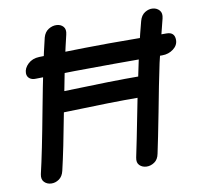

<svg xmlns="http://www.w3.org/2000/svg" viewBox="-79 -800 931 885"><g transform="rotate(-10 386.0 -357.5)"><path d="M105 -488Q285 -493 472 -493H698Q727 -493 749.5 -510Q772 -527 772 -552Q772 -589 734 -589L464 -590Q378 -590 175 -585L137 -584Q105 -583 84.5 -563.5Q64 -544 64 -521Q64 -505 75.5 -496Q87 -487 105 -488ZM151 -49Q173 -142 205 -313Q443 -321 551 -320Q505 -85 497 -50Q492 -26 505 -13.5Q518 -1 537.5 -0.5Q557 0 574.5 -12Q592 -24 597 -50Q611 -115 635 -239Q658 -362 679 -461Q698 -543 728 -660Q734 -684 722.5 -697.5Q711 -711 692 -713Q673 -715 654.5 -703.5Q636 -692 629 -666Q599 -554 571 -416Q462 -417 224 -409Q252 -557 278 -664Q284 -688 272.5 -701Q261 -714 241.5 -715Q222 -716 203.5 -704.5Q185 -693 178 -668Q149 -550 111 -347Q73 -143 51 -51Q46 -27 58.5 -14Q71 -1 90.5 0Q110 1 127.5 -11Q145 -23 151 -49Z"/></g></svg>

Font: Balsamiq Sans
Style: Italic
Weight: 400
Italic angle: -12°
Designer: Michael Angeles
Foundry: Balsamiq SRL
Version: Version 1.020; ttfautohint (v1.8.4.7-5d5b);gftools[0.9.26]